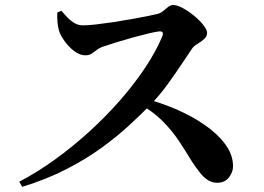

<svg xmlns="http://www.w3.org/2000/svg" viewBox="-20 -730 1040 755"><path d="M205.3 -680.8 221.7 -687.6Q233.1 -673.7 246.2 -660.3Q259.3 -646.9 274.1 -638.6Q288.9 -630.3 305.6 -630.3Q326.5 -630.3 357.7 -633.9Q388.9 -637.5 424.5 -642.8Q460.1 -648.1 494.7 -654.4Q529.3 -660.6 556.7 -666Q584.1 -671.4 598.2 -675Q611.1 -678 621.3 -686.5Q631.4 -695 641.1 -702.7Q650.7 -710.3 661.1 -710.3Q676.6 -710.3 699.3 -698Q721.9 -685.6 743.7 -667.6Q765.4 -649.6 779.9 -631.2Q794.4 -612.8 794.4 -600.7Q794.4 -586.8 782.4 -576.2Q770.4 -565.6 756.4 -557.3Q742.5 -549 736.2 -540.2Q717.7 -513.6 692.6 -475.4Q667.4 -437.3 636.9 -395.5Q606.4 -353.8 570.1 -316.4Q535.8 -281.3 488.6 -237.8Q441.5 -194.2 380 -149.3Q318.5 -104.5 240.6 -64.5Q162.8 -24.6 67.3 4.7L55.7 -15.5Q126.7 -52.5 196.6 -103.1Q266.6 -153.6 332 -213.3Q397.5 -272.9 453.4 -337Q509.2 -401 551.9 -465.4Q594.6 -529.8 618.5 -588.1Q625.9 -607.5 607.2 -606.7Q592.3 -605.3 563.8 -598.4Q535.4 -591.5 501.8 -582.3Q468.2 -573.1 438 -563.7Q407.7 -554.4 388.9 -547.9Q372.4 -542.8 361.5 -534.3Q350.6 -525.9 340.6 -519.2Q330.6 -512.5 315.9 -512.5Q294 -512.5 272.4 -528.7Q250.8 -544.9 234.7 -567.3Q218.5 -589.7 212.5 -607.8Q207.8 -623.5 206.1 -642Q204.4 -660.5 205.3 -680.8ZM520.2 -326.4 536.1 -346.3Q604.4 -329.1 668.6 -302Q732.7 -274.8 784.2 -239.3Q835.7 -203.7 866 -162.5Q896.4 -121.3 896.4 -75.8Q896.4 -53.1 880.1 -32.2Q863.8 -11.3 834.2 -11.3Q814.5 -11.3 798.4 -21.2Q782.3 -31.2 767.4 -49.6Q752.5 -68 735.4 -93.9Q709.5 -136.6 682.7 -177Q655.8 -217.4 618 -255.2Q580.1 -293.1 520.2 -326.4Z"/></svg>

Font: Source Han Serif JP VF
Style: Regular
Weight: 250
Designer: Ryoko NISHIZUKA 西塚涼子 (kana & ideographs); Frank Grießhammer (Latin, Greek & Cyrillic); Wenlong ZHANG 张文龙 (bopomofo); San
Foundry: Adobe
Version: Version 2.001;hotconv 1.1.0;makeotfexe 2.6.0